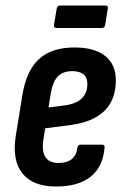

<svg xmlns="http://www.w3.org/2000/svg" viewBox="-20 -673 453 701"><path d="M184.9 8Q100.4 8 61.9 -39.8Q23.5 -87.5 37.7 -177.9L61.3 -323.2Q75.7 -414.6 122.1 -457.2Q168.6 -499.7 252.1 -499.7Q324.2 -499.7 363.6 -469Q402.9 -438.2 402.9 -380.2Q402.9 -308.9 361.3 -268.2Q319.7 -227.5 237.8 -216.5L145.1 -204.5L138.3 -163.2Q131.9 -120.1 146.1 -99Q160.2 -78 194.3 -78Q224.3 -78 241.9 -92.1Q259.4 -106.2 262.6 -133.9Q264 -144.9 274 -144.9H352.1Q363.7 -144.9 361.7 -133.9Q356.1 -63.8 311 -27.9Q266 8 184.9 8ZM157.1 -280.5 219.7 -288.7Q260.2 -294.8 279.6 -314.6Q299 -334.4 299 -366.5Q299 -390.1 284.9 -401.6Q270.8 -413.2 243.9 -413.2Q208.8 -413.2 190.5 -393.4Q172.1 -373.7 164.7 -328.4ZM186.6 -570.8Q175.6 -570.8 177 -581.8L187 -641.4Q189 -652.8 200 -652.8H364.2Q375.7 -652.8 373.7 -641.4L363.8 -581.8Q362.4 -570.8 351.4 -570.8Z"/></svg>

Font: Sofia Sans Condensed
Style: Italic
Weight: 400
Italic angle: -9°
Designer: Botio Nikoltchev, Ani Petrova
Foundry: lettersoup
Version: Version 4.101